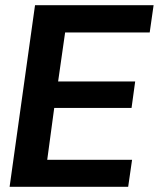

<svg xmlns="http://www.w3.org/2000/svg" viewBox="-20 -720 612 740"><path d="M17 0 115 -700H572L557 -595H231L204 -406H501L487 -304H189L162 -104H489L474 0Z"/></svg>

Font: Host Grotesk
Style: Bold Italic
Weight: 700
Italic angle: -8°
Designer: Doğukan Karapınar
Foundry: Element Type
Version: Version 1.003; ttfautohint (v1.8.4.7-5d5b)